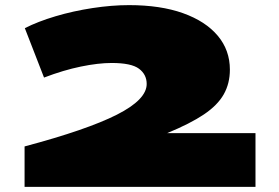

<svg xmlns="http://www.w3.org/2000/svg" viewBox="-20 -730 1090 750"><path d="M76 -158Q320 -223 436.5 -282Q553 -341 553 -402Q553 -439 523 -461.5Q493 -484 416 -484Q364 -484 296 -470Q228 -456 152 -427L77 -620Q128 -646 197 -666.5Q266 -687 341.5 -698.5Q417 -710 484 -710Q607 -710 695 -678.5Q783 -647 830.5 -590.5Q878 -534 878 -458Q878 -404 854 -361.5Q830 -319 776.5 -283Q723 -247 633 -210H978V0H76Z"/></svg>

Font: Georama ExtraExtended Black
Style: Regular
Weight: 900
Width: 8
Designer: Jean-Baptiste Levee
Foundry: Production Type
Version: Version 1.000